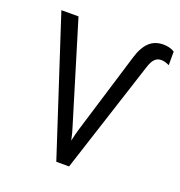

<svg xmlns="http://www.w3.org/2000/svg" viewBox="-129 -822 874 932"><g transform="rotate(20 308.0 -356.5)"><path d="M263.5 0 35 -700H123.5L279.5 -187Q283.5 -175.1 288.1 -157.7Q292.6 -140.2 296.5 -121.2Q300.5 -140.2 304.8 -156.7Q309 -173.1 313.2 -186.8L440.5 -603.8Q457.4 -659.6 486 -686.2Q514.6 -712.8 558.5 -712.8Q574.2 -712.8 589.8 -708.9Q605.4 -705 616 -697.2V-627.2Q593.5 -638.5 573.8 -638.5Q554.5 -638.5 541.4 -625.6Q528.2 -612.6 518.8 -583.8L329.5 0Z"/></g></svg>

Font: Overpass Mono Light
Style: Regular
Weight: 300
Monospace: yes
Designer: Delve Withrington, Dave Bailey
Foundry: Delve Fonts LLC
Version: Version 4.000